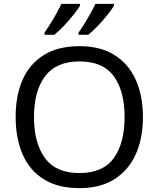

<svg xmlns="http://www.w3.org/2000/svg" viewBox="-20 -964 821 994"><path d="M720 -358Q720 -247 682.5 -164.5Q645 -82 572 -36Q499 10 391 10Q280 10 206.5 -36Q133 -82 97 -165Q61 -248 61 -359Q61 -469 97 -551Q133 -633 206.5 -679Q280 -725 392 -725Q499 -725 572 -679.5Q645 -634 682.5 -551.5Q720 -469 720 -358ZM156 -358Q156 -223 213 -145.5Q270 -68 391 -68Q513 -68 569 -145.5Q625 -223 625 -358Q625 -493 569 -569.5Q513 -646 392 -646Q271 -646 213.5 -569.5Q156 -493 156 -358ZM570 -934Q560 -917 537 -888Q514 -859 487 -830.5Q460 -802 437 -784H387V-796Q401 -815 417 -841Q433 -867 448.5 -894.5Q464 -922 474 -944H570ZM394 -934Q384 -917 361 -888Q338 -859 311 -830.5Q284 -802 261 -784H211V-796Q232 -825 257 -867.5Q282 -910 298 -944H394Z"/></svg>

Font: Noto Sans Avestan
Style: Regular
Weight: 400
Designer: Monotype Design Team
Foundry: Monotype Imaging Inc.
Version: Version 2.003; ttfautohint (v1.8.4.7-5d5b)